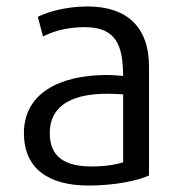

<svg xmlns="http://www.w3.org/2000/svg" viewBox="-20 -562 555 594"><path d="M441 -19C406 -3 335 12 254 12C128 12 54 -42 54 -150C54 -274 165 -329 307 -330C328 -330 349 -328 361 -327C360 -420 341 -478 242 -478C180 -478 138 -462 113 -449L97 -510C125 -524 182 -542 251 -542C372 -542 441 -479 441 -356ZM361 -60V-270C347 -271 331 -272 312 -272C217 -272 134 -244 134 -150C134 -75 183 -47 263 -47C304 -47 337 -52 361 -60Z"/></svg>

Font: Repo Regular
Style: Regular
Weight: 400
Designer: Stefan Peev
Foundry: Context Ltd
Version: Version 1.502